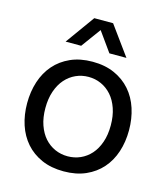

<svg xmlns="http://www.w3.org/2000/svg" viewBox="-111 -817 795 914"><g transform="rotate(15 287.0 -360.0)"><path d="M36.1 -257.8Q36.1 -314.9 52.2 -364.5Q68.4 -414.1 100.1 -450.4Q131.8 -486.8 178.7 -507.8Q225.6 -528.8 287.1 -528.8Q348.6 -528.8 395.5 -507.8Q442.4 -486.8 474.1 -450.4Q505.9 -414.1 522 -364.5Q538.1 -314.9 538.1 -257.8Q538.1 -200.7 522 -151.6Q505.9 -102.5 474.1 -66.4Q442.4 -30.3 395.5 -9.5Q348.6 11.2 287.1 11.2Q225.6 11.2 178.7 -9.5Q131.8 -30.3 100.1 -66.4Q68.4 -102.5 52.2 -151.6Q36.1 -200.7 36.1 -257.8ZM126 -257.8Q126 -210.9 138.7 -174.6Q151.4 -138.2 173.3 -113.5Q195.3 -88.9 224.6 -75.9Q253.9 -63 287.1 -63Q320.3 -63 349.6 -75.9Q378.9 -88.9 400.9 -113.5Q422.9 -138.2 435.5 -174.6Q448.2 -210.9 448.2 -257.8Q448.2 -304.7 435.5 -341.3Q422.9 -377.9 400.9 -402.8Q378.9 -427.7 349.6 -440.9Q320.3 -454.1 287.1 -454.1Q253.9 -454.1 224.6 -440.9Q195.3 -427.7 173.3 -402.8Q151.4 -377.9 138.7 -341.3Q126 -304.7 126 -257.8ZM333 -731 437 -587.9H353L284.2 -684.1L213.9 -587.9H137.2L240.2 -731Z"/></g></svg>

Font: XB Khoramshahr
Style: Regular
Weight: 400
Designer: Behnam
Foundry: Irmug
Version: Version 8.005 2009